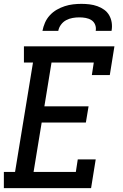

<svg xmlns="http://www.w3.org/2000/svg" viewBox="-20 -975 640 995"><path d="M0 0V-84H58L151 -651H104V-735H573L549 -586H456L466 -651H247L210 -424H439L425 -340H196L154 -84H373L383 -149H476L452 0ZM200 -815Q204 -836 213 -857Q222 -878 238 -895.5Q254 -913 274 -924.5Q294 -936 315.5 -943Q337 -950 359 -952.5Q381 -955 402 -955Q423 -955 444 -952.5Q465 -950 484.5 -943Q504 -936 520 -924.5Q536 -913 546 -895.5Q556 -878 559 -857Q562 -836 558 -815H476Q479 -832 473 -847Q467 -862 454 -870.5Q441 -879 424.5 -882Q408 -885 391 -885Q374 -885 356.5 -882Q339 -879 323 -870.5Q307 -862 296 -847Q285 -832 282 -815Z"/></svg>

Font: Iosevka Etoile Medium
Style: Italic
Weight: 500
Italic angle: -9°
Designer: Belleve Invis
Foundry: Belleve Invis
Version: Version 22.1.2; ttfautohint (v1.8.4)